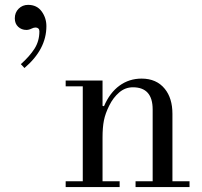

<svg xmlns="http://www.w3.org/2000/svg" viewBox="-20 -758 819 778"><path d="M246.1 0V-23.4H315.4V-408.2H246.1V-431.6H395.5V-329.1L401.4 -327.6Q424.8 -382.3 464.1 -410.9Q503.4 -439.5 553.7 -439.5Q614.3 -439.5 647.9 -397.9Q678.7 -359.9 678.7 -296.9V-23.4H748V0H529.3V-23.4H598.6V-314.5Q598.6 -404.3 518.6 -404.3Q487.3 -404.3 462.9 -383.3Q438.5 -362.3 422.9 -330.6Q406.7 -298.3 401.1 -270Q395.5 -241.7 395.5 -201.2V-23.4H464.8V0ZM40 -683.6Q40 -707.5 55.7 -722.9Q71.3 -738.3 93.8 -738.3Q129.4 -738.3 148.7 -711.9Q168 -685.5 168 -651.9Q168 -558.1 79.1 -482.4L64.5 -498Q100.1 -529.8 119.9 -560.8Q139.6 -591.8 139.6 -631.3Q139.6 -638.7 135.3 -642.6Q130.9 -646.5 124 -646.5Q116.7 -646.5 107.9 -642.1Q97.2 -636.7 86.9 -636.7Q67.4 -636.7 53.7 -649.4Q40 -662.1 40 -683.6Z"/></svg>

Font: Theano Didot
Style: Regular
Weight: 400
Designer: Alexey Kryukov
Version: Version 2.0